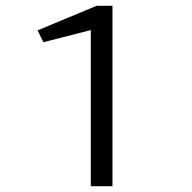

<svg xmlns="http://www.w3.org/2000/svg" viewBox="-20 -644 665 664"><path d="M294 0V-540L130 -498L110 -539L314 -624H369V0Z"/></svg>

Font: Inconsolata Expanded Thin
Style: Regular
Weight: 100
Width: 7
Monospace: yes
Designer: Raph Levien, Cyreal, Brenton Simpson
Foundry: Raph Levien, Cyreal, Google
Version: Version 3.100; ttfautohint (v1.8.4.7-5d5b)